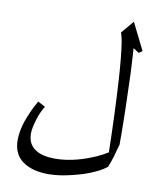

<svg xmlns="http://www.w3.org/2000/svg" viewBox="-105 -853 982 1171"><g transform="rotate(10 386.5 -267.0)"><path d="M128 11C128 -1 129 -14 132 -28C143 -79 159 -127 184 -165L138 -189C123 -164 111 -140 100 -115C77 -63 55 -3 55 65C55 125 79 168 116 194C156 222 208 236 276 236C316 236 357 230 394 222C438 212 483 201 522 185C560 170 598 152 626 129C636 106 644 82 652 56C656 43 658 30 662 18C666 6 669 -5 672 -16V-66C672 -194 667 -328 663 -454C661 -507 657 -563 654 -611L690 -588L711 -603L628 -770L562 -692C566 -681 571 -662 576 -636C586 -570 593 -492 598 -413C607 -269 613 -110 616 41C596 54 573 66 546 78C478 108 391 136 298 136C202 136 128 102 128 11Z"/></g></svg>

Font: Iranian Serif 
Style: Regular
Weight: 400
Designer: Hooman Mehr, Hadi Navid in Neviseh Pardaz Co. Ltd. (http://nevisa.com)
Foundry: http://font-store.ir
Version: 5.0.2 build 3/9/1393